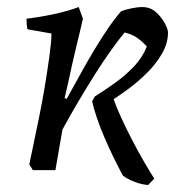

<svg xmlns="http://www.w3.org/2000/svg" viewBox="-20 -482 510 544"><path d="M400 42Q394 42 384 40Q374 38 363.5 34Q353 30 343 25Q333 20 327 14Q317 -5 303.5 -32.5Q290 -60 277 -90Q264 -120 254.5 -148Q245 -176 241 -195L249 -209Q278 -227 306.5 -247.5Q335 -268 359 -293Q383 -318 396 -350Q384 -364 369 -374.5Q354 -385 333 -390Q314 -367 292.5 -336.5Q271 -306 248.5 -270.5Q226 -235 203 -196Q180 -157 157 -115L137 0H73L63 -16Q68 -40 75.5 -76Q83 -112 91.5 -153.5Q100 -195 107 -237.5Q114 -280 119.5 -319Q125 -358 126 -387L58 -399Q55 -411 55 -429Q90 -433 130.5 -441.5Q171 -450 203 -462L215 -429Q209 -403 203.5 -380Q198 -357 193 -336.5Q188 -316 184 -297.5Q180 -279 176.5 -263Q173 -247 169.5 -232Q166 -217 163 -204L169 -202Q189 -238 208 -272.5Q227 -307 246.5 -339.5Q266 -372 285 -400Q304 -428 323 -450Q332 -454 350.5 -458Q369 -462 383 -462Q406 -462 422 -447.5Q438 -433 447 -416Q456 -399 456 -390Q456 -360 439.5 -331Q423 -302 398 -277Q373 -252 347 -232.5Q321 -213 302 -201Q309 -180 322.5 -150.5Q336 -121 352.5 -89Q369 -57 386 -27.5Q403 2 417 24Z"/></svg>

Font: Labrada
Style: Italic
Weight: 400
Italic angle: -7°
Designer: Mercedes Jáuregui
Foundry: Omnibus-Type Team
Version: Version 1.000